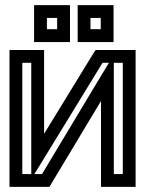

<svg xmlns="http://www.w3.org/2000/svg" viewBox="-20 -704 565 749"><path d="M180 13 374 -310V0V25H399H484H509V0V-484V-509H484H367H353L345 -497L152 -182V-484V-509H127H42H17V-484V0V25H42H159H173L180 13ZM424 -459H459V-25H424V-400V-459ZM102 -25H67V-459H102V-93V-25ZM144 -25H114L148 -80L380 -459H405L377 -413L144 -25ZM253 -565V-659V-684H228H138H113V-659V-565V-540H138H228H253V-565ZM203 -590H163V-634H203V-590ZM423 -565V-659V-684H398H308H283V-659V-565V-540H308H398H423V-565ZM373 -590H333V-634H373V-590Z"/></svg>

Font: Gamestation DisplayOutline
Style: Regular
Weight: 400
Designer: Jonas Hecksher
Foundry: Jonas Hecksher, Playtypeª, e-types AS
Version: Version 1.003